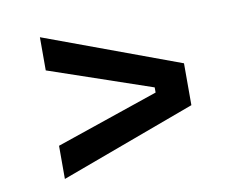

<svg xmlns="http://www.w3.org/2000/svg" viewBox="-57 -644 733 587"><g transform="rotate(-10 310.0 -350.0)"><path d="M100 -130V-233L419 -342V-358L100 -467V-570L520 -415V-285Z"/></g></svg>

Font: Space Grotesk Light Medium
Style: Regular
Weight: 500
Version: Version 2.000